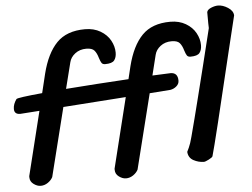

<svg xmlns="http://www.w3.org/2000/svg" viewBox="-56 -847 1302 993"><g transform="rotate(-5 594.5 -350.5)"><path d="M1189 -717 1147 -544Q1034 -69 1014 -1Q1012 5 993.5 14.5Q975 24 968 24Q940 24 914 10Q888 -4 886 -35Q887 -37 896 -56Q905 -75 914 -110Q937 -196 966.5 -314Q996 -432 1006 -472L1053 -663Q1052 -671 1052 -746Q1055 -759 1074.5 -767Q1094 -775 1110 -775Q1135 -775 1161.5 -758Q1188 -741 1189 -717ZM873 -406Q873 -389 859 -377Q845 -365 827 -362L719 -354L622 34Q614 50 596.5 62Q579 74 559 74Q541 74 522.5 60.5Q504 47 504 25V19L594 -345L268 -322L179 34Q171 50 153.5 62Q136 74 116 74Q98 74 79.5 60.5Q61 47 61 25V19L143 -313L43 -306Q12 -306 12 -334Q12 -359 30 -384Q36 -391 165 -403L189 -502Q215 -606 267 -659.5Q319 -713 414 -713Q460 -713 494 -693Q528 -673 545 -642Q562 -611 562 -579Q562 -554 550.5 -539Q539 -524 503 -524Q490 -524 484.5 -532Q479 -540 473 -559Q466 -584 454 -598Q442 -612 412 -612Q378 -612 354 -593.5Q330 -575 324 -549L290 -414Q447 -426 616 -436L632 -502Q658 -606 710 -659.5Q762 -713 857 -713Q903 -713 937 -693Q971 -673 988 -642Q1005 -611 1005 -579Q1005 -554 993.5 -539Q982 -524 946 -524Q933 -524 927.5 -532Q922 -540 916 -559Q909 -584 897 -598Q885 -612 855 -612Q821 -612 797 -593.5Q773 -575 767 -549L741 -444L835 -448Q873 -448 873 -406Z"/></g></svg>

Font: Sriracha
Style: Regular
Weight: 400
Designer: Suppakit Chalermlarp
Version: Version 1.002g